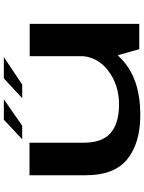

<svg xmlns="http://www.w3.org/2000/svg" viewBox="108 -872 768 1025"><g transform="rotate(-90 492.5 -359.0)"><path d="M743 0H878V-585H705.5V-132.5ZM243.5 -586H70V-284Q70 -133 155.8 -63.8Q241.5 5.5 392.5 5.5Q582.5 5.5 687 -91.8Q791.5 -189 791.5 -266.5L707 -323Q707 -227 630.2 -167.5Q553.5 -108 448 -108Q347.5 -108 295.5 -153Q243.5 -198 243.5 -298ZM481.5 -625H554L701 -723H587ZM262 -625H334.5L475.5 -723H366.5Z"/></g></svg>

Font: Anybody ExtraExpanded SemiBold
Style: Regular
Weight: 600
Width: 8
Version: Version 1.113;gftools[0.9.25]